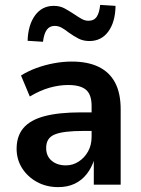

<svg xmlns="http://www.w3.org/2000/svg" viewBox="-20 -756 578 786"><path d="M218 10Q170 10 131.5 -11Q93 -32 70.5 -67.5Q48 -103 48 -147Q48 -199 76 -232Q104 -265 162.5 -280.5Q221 -296 313 -296H370V-220H323Q281 -220 251.5 -216.5Q222 -213 204 -205.5Q186 -198 177.5 -184.5Q169 -171 169 -150Q169 -117 191.5 -98Q214 -79 250 -79Q278 -79 302 -94.5Q326 -110 340.5 -136Q355 -162 355 -196V-322Q355 -369 332 -388.5Q309 -408 259 -408Q222 -408 183 -397Q144 -386 102 -361L66 -447Q95 -465 129 -477.5Q163 -490 200.5 -497Q238 -504 274 -504Q339 -504 383.5 -482.5Q428 -461 451 -418Q474 -375 474 -308V0H364V-103H366Q355 -69 335 -43.5Q315 -18 286 -4Q257 10 218 10ZM156 -585 93 -589Q95 -654 123.5 -693Q152 -732 200 -732Q226 -732 245.5 -721Q265 -710 285 -697Q301 -686 314.5 -678.5Q328 -671 342 -671Q365 -671 376 -687.5Q387 -704 390 -736L453 -732Q452 -666 423.5 -627Q395 -588 346 -588Q321 -588 301.5 -598Q282 -608 261 -623Q246 -635 232.5 -642.5Q219 -650 204 -650Q183 -650 171.5 -634Q160 -618 156 -585Z"/></svg>

Font: Nunito Sans 10pt SemiCondensed
Style: Bold
Weight: 700
Width: 4
Designer: Vernon Adams
Foundry: Vernon Adams
Version: Version 3.101;gftools[0.9.27]